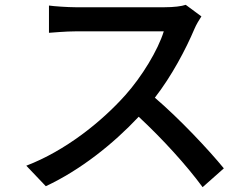

<svg xmlns="http://www.w3.org/2000/svg" viewBox="-20 -741 1040 796"><path d="M815 -673 750 -721C733 -715 700 -711 663 -711C623 -711 337 -711 292 -711C261 -711 203 -715 183 -718V-605C199 -606 253 -611 292 -611C330 -611 621 -611 659 -611C635 -533 568 -423 500 -347C401 -236 251 -116 89 -54L170 31C313 -36 448 -143 555 -257C654 -165 754 -55 820 35L908 -43C846 -119 725 -248 622 -336C692 -426 751 -538 786 -621C793 -638 808 -663 815 -673Z"/></svg>

Font: ChiuKong Gothic CL Medium
Style: Regular
Weight: 500
Designer: Ryoko NISHIZUKA 西塚涼子 (kana, bopomofo & ideographs); Paul D. Hunt (Latin, Greek & Cyrillic); Sandoll Communications 산돌커뮤니
Foundry: Adobe
Version: Version 1.300